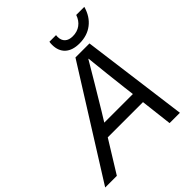

<svg xmlns="http://www.w3.org/2000/svg" viewBox="-296 -1054 1210 1210"><g transform="rotate(-45 308.5 -449.0)"><path d="M177 -212 46 0H-58L389 -712H514L608 0H516L491 -212ZM474 -358Q458 -492 442 -648H440Q360 -512 267 -358L227 -293H482ZM470 -756Q408 -756 374.5 -786.5Q341 -817 341 -873Q341 -889 343 -898H402Q401 -893 401 -884Q401 -852 419.5 -835Q438 -818 472 -818Q512 -818 540.5 -839Q569 -860 582 -898H654Q635 -830 587 -793Q539 -756 470 -756Z"/></g></svg>

Font: CST
Style: Italic
Weight: 400
Italic angle: -14°
Version: Version 1.00